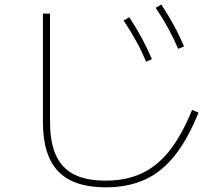

<svg xmlns="http://www.w3.org/2000/svg" viewBox="-20 -798 978 841"><path d="M168 -263.7V-738.3H199.2V-263.7Q199.2 -174.3 225.1 -117.7Q251 -61 304.4 -33.9Q357.9 -6.8 442.4 -6.8Q532.7 -6.8 601.1 -38.8Q669.4 -70.8 722.9 -138.4Q776.4 -206.1 821.3 -316.4L849.6 -304.7Q802.7 -188.5 745.6 -116.7Q688.5 -44.9 614.5 -11.2Q540.5 22.5 442.4 22.5Q302.2 22.5 235.1 -47.4Q168 -117.2 168 -263.7ZM521.5 -708 545.9 -722.7Q576.2 -677.2 600.1 -633.1Q624 -588.9 645.5 -539.1L620.1 -527.3Q600.1 -575.2 576.4 -618.2Q552.7 -661.1 521.5 -708ZM662.1 -763.7 686.5 -778.3Q717.8 -730.5 741.7 -686.8Q765.6 -643.1 786.1 -594.7L760.7 -584Q720.2 -677.7 662.1 -763.7Z"/></svg>

Font: Pretendard Thin
Style: Regular
Weight: 100
Designer: Base glyphs from Inter by Rasmus Andersson; Hangeul glyphs from Noto Sans CJK(Source Han Sans) by Jang Soo-young and Kan
Foundry: Kil Hyung-jin
Version: Version 1.309